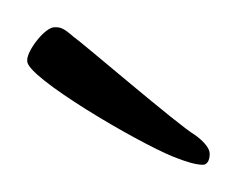

<svg xmlns="http://www.w3.org/2000/svg" viewBox="-20 -561 174 141"><path d="M129 -440C132 -440 134 -443 134 -448C134 -452 130 -457 123 -462C111 -469 40 -530 34 -534C26 -541 24 -541 20 -541C13 -541 0 -524 0 -517C0 -517 0 -516 0 -516C0 -504 80 -457 107 -446C117 -442 124 -440 129 -440Z"/></svg>

Font: Comforter
Style: Regular
Weight: 400
Designer: Robert E. Leuschke
Foundry: Robert E. Leuschke
Version: Version 1.013; ttfautohint (v1.8.3)